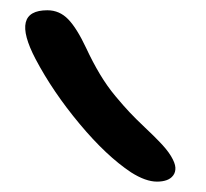

<svg xmlns="http://www.w3.org/2000/svg" viewBox="-20 -829 400 372"><path d="M284.2 -477.1Q262.2 -477.1 233.9 -495.1Q186 -526.9 134.3 -588.9Q82.5 -650.9 48.8 -714.8Q-0.5 -809.1 71.8 -809.1Q95.2 -809.1 112.1 -791.7Q128.9 -774.4 147 -735.8Q159.7 -708.5 173.6 -685.3Q187.5 -662.1 203.6 -642.8Q219.7 -623.5 231 -611.6Q242.2 -599.6 261 -581.8Q279.8 -564 287.1 -556.2Q303.2 -540 311.3 -526.6Q319.3 -513.2 319.8 -504.4Q320.3 -495.6 315.7 -489.3Q311 -482.9 303 -480Q294.9 -477.1 284.2 -477.1Z"/></svg>

Font: Shantell Sans Bouncy
Style: Regular
Weight: 300
Designer: Stephen Nixon, Anya Danilova, Shantell Martin
Foundry: Arrow Type
Version: Version 1.006;[9816181b4]